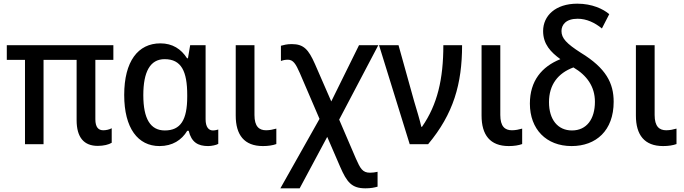

<svg xmlns="http://www.w3.org/2000/svg" viewBox="-20 -785 3723 1045"><path d="M512 9C544 9 572 2 588 -8V-87C575 -80 558 -76 542 -76C516 -76 499 -92 499 -136V-459H597V-539H17V-459H116V0H217V-459H397V-131C397 -37 437 9 512 9Z M848 10C919 10 969 -23 999 -73H1007C1022 -11 1057 10 1113 10C1132 10 1159 4 1168 -2V-80C1161 -78 1149 -75 1139 -75C1116 -75 1099 -93 1099 -136V-539H1015L1003 -468H998C966 -518 919 -549 853 -549C731 -549 656 -451 656 -268C656 -87 731 10 848 10ZM877 -75C799 -75 760 -138 760 -267C760 -394 797 -463 876 -463C967 -463 999 -397 999 -268V-259C999 -132 963 -75 877 -75Z M1411 10C1440 10 1465 6 1484 -1V-85C1466 -80 1448 -76 1428 -76C1390 -76 1365 -97 1365 -159V-539H1263V-156C1263 -51 1309 10 1411 10Z M1506 240H1611L1761 -40L1831 122C1868 207 1894 240 1969 240C1998 240 2017 236 2035 231V150C2022 153 2008 155 1994 155C1953 155 1941 132 1917 78L1826 -134L2039 -539H1934L1783 -233L1694 -437C1659 -516 1633 -545 1568 -545C1540 -545 1525 -540 1509 -536V-453C1521 -458 1534 -460 1547 -460C1576 -460 1590 -437 1612 -387L1719 -138Z M2210 0H2310C2448 -165 2495 -328 2495 -539H2393C2393 -355 2361 -216 2277 -95H2273C2266 -129 2247 -190 2234 -234L2149 -539H2043Z M2749 10C2778 10 2803 6 2822 -1V-85C2804 -80 2786 -76 2766 -76C2728 -76 2703 -97 2703 -159V-539H2601V-156C2601 -51 2647 10 2749 10Z M3091 10C3224 10 3320 -74 3320 -231C3320 -332 3279 -414 3141 -498C3063 -548 3036 -577 3036 -616C3036 -649 3059 -683 3124 -683C3172 -683 3217 -662 3256 -630L3296 -708C3263 -736 3203 -765 3122 -765C3003 -765 2936 -699 2936 -616C2936 -544 2978 -501 3030 -463C2928 -422 2864 -344 2864 -221C2864 -82 2953 10 3091 10ZM3093 -75C3016 -75 2968 -134 2968 -229C2968 -324 3017 -387 3101 -418C3174 -375 3218 -314 3218 -231C3218 -137 3173 -75 3093 -75Z M3589 10C3618 10 3643 6 3662 -1V-85C3644 -80 3626 -76 3606 -76C3568 -76 3543 -97 3543 -159V-539H3441V-156C3441 -51 3487 10 3589 10Z"/></svg>

Font: Noto Sans SemiCondensed Medium
Style: Regular
Weight: 500
Width: 4
Designer: Monotype Design Team
Foundry: Monotype Imaging Inc.
Version: Version 2.013